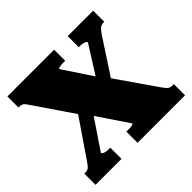

<svg xmlns="http://www.w3.org/2000/svg" viewBox="-169 -901 1092 1092"><g transform="rotate(-45 377.5 -355.0)"><path d="M19 -621V-710H395V-621H381Q372 -621 361.5 -620Q351 -619 344.5 -617Q338 -615 338 -611L472 -409L484 -402L677 -124Q692 -103 701.5 -96.5Q711 -90 729 -90H738V0H356V-90H370Q380 -90 390 -90.5Q400 -91 406.5 -93.5Q413 -96 413 -99L259 -327L247 -333L74 -587Q60 -609 50.5 -615Q41 -621 23 -621ZM18 0V-90H27Q45 -90 56 -100.5Q67 -111 83 -136L263 -399L336 -356L168 -107Q168 -102 175 -98Q182 -94 192 -92Q202 -90 212 -90H227V0ZM493 -343 434 -403 560 -603Q560 -609 553 -613Q546 -617 536 -619Q526 -621 516 -621H504V-710H709V-621H705Q686 -621 674 -611Q662 -601 645 -576Z"/></g></svg>

Font: Roboto Serif Black
Style: Regular
Weight: 900
Designer: Greg Gazdowicz
Foundry: Commercial Type
Version: Version 1.008